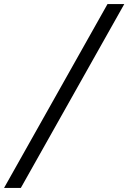

<svg xmlns="http://www.w3.org/2000/svg" viewBox="-171 -880 635 950"><path d="M361 -860H444L-68 50H-151Z"/></svg>

Font: Sinkin Sans 400 Italic
Style: Italic
Weight: 400
Italic angle: -112°
Designer: Keith Bates
Foundry: K-Type
Version: Sinkin Sans (version 1.0)  by Keith Bates   •   © 2014   www